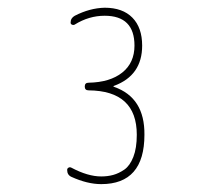

<svg xmlns="http://www.w3.org/2000/svg" viewBox="-20 -756 540 490"><path d="M162.1 -304.7Q151.4 -309.6 151.4 -322.3Q151.4 -326.2 154.8 -328.1Q158.2 -330.1 162.1 -328.1Q204.1 -305.7 238.3 -305.7Q254.9 -305.7 269 -309.6Q283.2 -313.5 297.4 -323.2Q311.5 -333 320.3 -355.5Q329.1 -377.9 329.1 -412.1Q329.1 -524.4 206.1 -525.4Q196.3 -525.4 196.3 -535.2Q196.3 -544.9 206.1 -544.9Q260.7 -545.9 292 -570.8Q323.2 -595.7 323.2 -639.6Q323.2 -715.8 247.1 -715.8Q207 -715.8 170.9 -693.4Q168 -691.4 164.1 -692.9Q160.2 -694.3 160.2 -698.2Q160.2 -710 170.9 -715.8Q209 -735.4 247.1 -736.3Q293 -736.3 317.9 -710.9Q342.8 -685.5 342.8 -639.6Q342.8 -563.5 271.5 -537.1Q270.5 -537.1 269.5 -536.1Q269.5 -534.2 271.5 -534.2Q349.6 -506.8 348.6 -412.1Q348.6 -286.1 238.3 -286.1Q203.1 -286.1 162.1 -304.7Z"/></svg>

Font: Rounded-X Mgen+ 2m thin
Style: Regular
Weight: 100
Designer: [Source Han Sans]
Ryoko NISHIZUKA  (kana & ideographs); Paul D. Hunt (Latin, Greek & Cyrillic); Wenlong ZHANG  (bopomofo
Version: Version 1.059.20150602